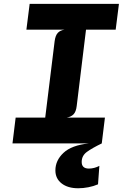

<svg xmlns="http://www.w3.org/2000/svg" viewBox="-20 -747 640 1000"><path d="M45 0 61.5 -134.5H215.5L264.5 -532Q268.5 -562.5 281 -575.8Q293.5 -589 316 -592.5H117.5L134.5 -727H599.5L582.5 -592.5H428L379.5 -195Q376 -165 363.2 -151.8Q350.5 -138.5 327.5 -134.5H526.5L510 0ZM387.5 233.5Q333 233.5 300.8 208.2Q268.5 183 268.5 140.5Q268.5 88.5 310.8 49Q353 9.5 442 0H510Q459.5 24.5 432.5 44.2Q405.5 64 405.5 96.5Q405.5 131 443 131Q470.5 131 497.5 117L490.5 213Q467.5 223 440.5 228.2Q413.5 233.5 387.5 233.5Z"/></svg>

Font: Spline Sans Mono
Style: Italic
Weight: 400
Italic angle: -4°
Monospace: yes
Designer: Eben Sorkin, Mirko Velimirovic
Foundry: Sorkin Type
Version: Version 1.004